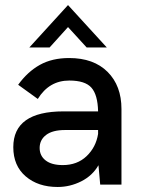

<svg xmlns="http://www.w3.org/2000/svg" viewBox="-20 -725 559 754"><path d="M247.1 -618.7 174.8 -538.6H95.2L247.1 -705.1L399.4 -538.6H320.3ZM251.5 -497.1Q348.1 -497.1 402.6 -442.6Q457 -388.2 457 -296.9V0H373.5L366.7 -76.2Q343.3 -35.2 299.1 -12.9Q254.9 9.3 206.5 9.3Q129.4 9.3 80.8 -32.5Q32.2 -74.2 32.2 -147Q32.2 -287.6 229.5 -287.6H365.2Q363.8 -352.5 339.1 -380.6Q314.5 -408.7 252 -408.7Q172.9 -408.7 128.4 -336.4L51.3 -392.1Q88.4 -443.4 136.5 -470.2Q184.6 -497.1 251.5 -497.1ZM226.6 -76.7Q283.2 -76.7 320.1 -111.8Q356.9 -147 365.2 -199.2V-214.4H235.4Q186.5 -214.4 161.1 -195.1Q135.7 -175.8 135.7 -144Q135.7 -113.3 159.2 -95Q182.6 -76.7 226.6 -76.7Z"/></svg>

Font: HK Grotesk SemiBold Legacy
Style: Regular
Weight: 600
Designer: Alfredo Marco Pradil
Foundry: Hanken Design Co.
Version: Version 2.022;PS 002.022;hotconv 1.0.88;makeotf.lib2.5.64775